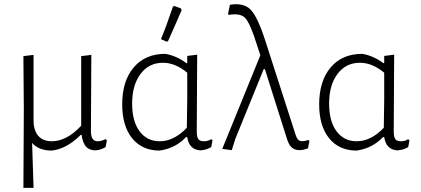

<svg xmlns="http://www.w3.org/2000/svg" viewBox="-20 -722 2031 927"><path d="M93 185 95 -195 93 -451 142 -457V-141Q142 -93 164.5 -66.5Q187 -40 230 -40Q302 -40 372 -115V-451L421 -457L419 -89Q419 -40 451 -40Q469 -40 489 -50L496 -45L490 -12Q466 3 439 4Q410 3 394.5 -15Q379 -33 374 -71H370Q302 -3 230 5Q167 5 135 -32L142 185Z M815 -690 822 -693 854 -681 857 -673Q850 -656 827 -604Q804 -552 791 -523L784 -521L757 -533Q783 -595 815 -690ZM751 5Q666 5 618 -54.5Q570 -114 570 -218Q570 -331 625.5 -396.5Q681 -462 778 -462Q832 -453 880 -417L884 -418V-452L932 -458L930 -87Q930 -61 937.5 -50.5Q945 -40 964 -40Q986 -40 999 -50L1006 -45L1000 -12Q977 2 948 4Q893 1 884 -60H878Q827 -6 751 5ZM618 -222Q618 -136 654 -88Q690 -40 751 -40Q820 -40 882 -105L884 -239V-371Q826 -419 767 -419Q699 -419 658.5 -365Q618 -311 618 -222Z M1099 3 1053 -3 1237 -455 1220 -507Q1188 -609 1164.5 -634.5Q1141 -660 1084 -650L1081 -655L1090 -699Q1156 -710 1190 -675.5Q1224 -641 1262 -522L1408 -69Q1415 -47 1428 -42Q1441 -37 1468 -46L1474 -42L1467 -6Q1441 4 1424 3Q1402 2 1388.5 -10Q1375 -22 1366 -50L1259 -388H1253L1116 -51Z M1702 5Q1617 5 1569 -54.5Q1521 -114 1521 -218Q1521 -331 1576.5 -396.5Q1632 -462 1729 -462Q1783 -453 1831 -417L1835 -418V-452L1883 -458L1881 -87Q1881 -61 1888.5 -50.5Q1896 -40 1915 -40Q1937 -40 1950 -50L1957 -45L1951 -12Q1928 2 1899 4Q1844 1 1835 -60H1829Q1778 -6 1702 5ZM1569 -222Q1569 -136 1605 -88Q1641 -40 1702 -40Q1771 -40 1833 -105L1835 -239V-371Q1777 -419 1718 -419Q1650 -419 1609.5 -365Q1569 -311 1569 -222Z"/></svg>

Font: Alegreya Sans Light
Style: Regular
Weight: 300
Designer: Juan Pablo del Peral
Foundry: Huerta Tipografica
Version: Version 2.007